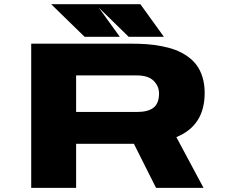

<svg xmlns="http://www.w3.org/2000/svg" viewBox="-20 -912 1090 932"><path d="M561.5 -733.5H390.5L228.5 -891.5H661.5L775.5 -733.5H604.5L459.5 -875ZM607 -214H349.5V0H131.5V-700H618Q658 -700 692.5 -697.5Q727 -695 764 -688Q801 -681 831 -669.8Q861 -658.5 888 -640Q915 -621.5 933.5 -597Q952 -572.5 962.8 -538Q973.5 -503.5 973.5 -461Q973.5 -302 836 -246.5L968 0H737.5L630 -214ZM349.5 -546V-368.5H645Q699.5 -368.5 725.8 -389.8Q752 -411 752 -458.5Q752 -493.5 725.8 -519.8Q699.5 -546 643 -546Z"/></svg>

Font: League Mono Extended ExtraBold
Style: Regular
Weight: 800
Width: 9
Designer: Tyler Finck
Foundry: The League of Moveable Type / Tyler Finck
Version: Version 2.210